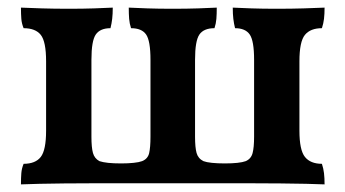

<svg xmlns="http://www.w3.org/2000/svg" viewBox="-20 -481 906 504"><path d="M35 3Q35 -14 36 -26.5Q37 -39 42 -51Q73 -51 87 -69Q101 -87 101 -138V-320Q101 -372 87 -389.5Q73 -407 42 -407Q37 -419 36 -431.5Q35 -444 35 -461Q58 -460 90 -459Q122 -458 161 -458Q198 -458 227 -459Q256 -460 276 -461Q276 -444 274.5 -431.5Q273 -419 270 -407Q243 -407 231.5 -390.5Q220 -374 220 -324V-122Q220 -94 224 -79.5Q228 -65 241 -58Q250 -55 264 -53.5Q278 -52 298 -52Q316 -52 330.5 -53.5Q345 -55 353 -58Q368 -64 371.5 -79Q375 -94 375 -122V-324Q375 -374 363.5 -390.5Q352 -407 324 -407Q320 -419 319 -431.5Q318 -444 318 -461Q338 -460 367 -459Q396 -458 433 -458Q471 -458 500 -459Q529 -460 549 -461Q549 -444 548 -431.5Q547 -419 543 -407Q515 -407 503.5 -390.5Q492 -374 492 -324V-122Q492 -94 496 -79.5Q500 -65 514 -58Q522 -55 536.5 -53.5Q551 -52 570 -52Q589 -52 603 -53.5Q617 -55 625 -58Q639 -64 643 -79Q647 -94 647 -122V-324Q647 -374 635.5 -390.5Q624 -407 597 -407Q594 -419 592.5 -431.5Q591 -444 591 -461Q611 -460 640 -459Q669 -458 706 -458Q746 -458 777 -459Q808 -460 832 -461Q832 -444 830.5 -431.5Q829 -419 825 -407Q795 -407 780.5 -389.5Q766 -372 766 -320V-138Q766 -87 780.5 -69Q795 -51 825 -51Q829 -39 830.5 -26.5Q832 -14 832 3Q811 2 783.5 1.5Q756 1 716.5 0.5Q677 0 619 0H245Q187 0 148.5 0.5Q110 1 84 1.5Q58 2 35 3Z"/></svg>

Font: Vollkorn SemiBold
Style: Regular
Weight: 600
Designer: Friedrich Althausen
Foundry: Friedrich Althausen
Version: Version 5.000